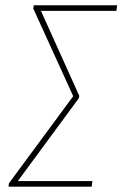

<svg xmlns="http://www.w3.org/2000/svg" viewBox="-20 -701 460 721"><path d="M419.9 -681.2 417 -660.2H133.8L277.8 -340.8L275.9 -332L46.9 -21H327.1L324.2 0H12.2L13.2 -12.2L254.9 -339.8L105 -668.9L106.9 -681.2Z"/></svg>

Font: Fira Sans Compressed Thin
Style: Italic
Weight: 100
Width: 3
Italic angle: -8°
Designer: Carrois Corporate & Edenspiekermann AG
Foundry: Carrois Corporate GbR & Edenspiekermann AG
Version: Version 4.203;PS 004.203;hotconv 1.0.88;makeotf.lib2.5.64775